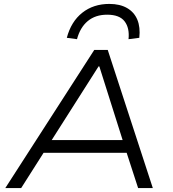

<svg xmlns="http://www.w3.org/2000/svg" viewBox="-20 -960 885 980"><path d="M7 0 461 -705H530L760 0H685L619 -203L657 -180H171L217 -203L88 0ZM483 -621 233 -228 205 -245H642L611 -229L487 -621ZM373 -760 321 -767Q343 -850 400 -895Q457 -940 538 -940Q592 -940 628.5 -919Q665 -898 681 -859.5Q697 -821 691 -767L636 -760Q642 -817 616 -851Q590 -885 527 -885Q467 -885 428 -852.5Q389 -820 373 -760Z"/></svg>

Font: Nunito Sans 7pt SemiExpanded Light
Style: Italic
Weight: 300
Width: 6
Italic angle: -9°
Designer: Vernon Adams
Foundry: Vernon Adams
Version: Version 3.101;gftools[0.9.27]